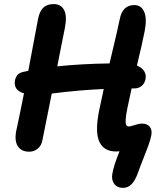

<svg xmlns="http://www.w3.org/2000/svg" viewBox="-20 -703 805 938"><path d="M122.1 38.1Q83.5 38.1 65.9 9.3Q48.3 -19.5 62 -76.2Q72.3 -122.6 97.2 -247.1Q44.4 -261.7 53.2 -311Q57.1 -327.6 66.4 -337.9Q75.7 -348.1 95.2 -352.1Q111.3 -356 118.2 -356.9Q165 -606 166 -610.8Q173.3 -648.4 191.9 -665.8Q210.4 -683.1 242.2 -683.1Q277.8 -683.1 293.2 -653.8Q308.6 -624.5 296.9 -565.9Q289.1 -529.3 275.9 -461.4Q262.7 -393.6 259.8 -378.9Q383.3 -391.6 515.1 -393.1Q559.1 -577.1 564.9 -608.9Q578.1 -678.2 636.2 -678.2Q669.9 -678.2 684.3 -645.5Q698.7 -612.8 687 -551.8Q675.3 -491.7 648.9 -382.8Q673.8 -372.6 684.6 -355Q695.3 -337.4 690.9 -316.9Q687 -295.9 672.4 -283.4Q657.7 -271 636.2 -271H623Q608.4 -205.6 602.1 -173.8Q595.2 -139.2 594 -119.6Q592.8 -100.1 596.7 -92.5Q600.6 -85 609.9 -85Q616.2 -85 637.5 -92Q658.7 -99.1 674.8 -99.1Q699.2 -99.1 711.7 -83.5Q724.1 -67.9 719.2 -42Q715.3 -21.5 705.1 7.3Q694.8 36.1 679.4 74.2Q664.1 112.3 655.8 136.2Q642.1 176.3 624 195.6Q606 214.8 581.1 214.8Q550.8 214.8 537.1 193.8Q523.4 172.9 528.8 146Q535.6 105 564 36.1Q559.1 37.1 547.9 37.1Q487.3 37.1 465.3 -10.5Q443.4 -58.1 463.9 -161.1Q468.8 -185.5 486.8 -268.1Q373 -263.7 232.9 -246.1Q204.6 -103.5 187 -17.1Q182.6 7.8 164.8 22.9Q147 38.1 122.1 38.1Z"/></svg>

Font: Shantell Sans Bouncy
Style: Italic
Weight: 600
Italic angle: -11.31°
Designer: Stephen Nixon, Anya Danilova, Shantell Martin
Foundry: Arrow Type
Version: Version 1.006;[9816181b4]